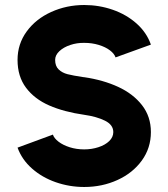

<svg xmlns="http://www.w3.org/2000/svg" viewBox="-20 -733 672 766"><path d="M316 13Q257 13 202.5 -6Q148 -25 107.8 -60.5Q67.5 -96 50 -144L191 -196Q196 -181 213.8 -167.5Q231.5 -154 258.2 -145.5Q285 -137 316 -137Q346 -137 372.8 -145.8Q399.5 -154.5 415.8 -170.2Q432 -186 432 -206Q432 -235 398.8 -251.5Q365.5 -268 316 -275Q235.5 -286.5 176.5 -312.2Q117.5 -338 83.8 -383Q50 -428 50 -494Q50 -557.5 86.5 -607.5Q123 -657.5 184.2 -685.2Q245.5 -713 316 -713Q375.5 -713 430 -694Q484.5 -675 524.8 -639.2Q565 -603.5 582 -555L441 -504Q436 -519 418.5 -532.2Q401 -545.5 374 -553.8Q347 -562 316 -562Q287 -562.5 260.2 -553.5Q233.5 -544.5 216.8 -528.8Q200 -513 200 -494Q200 -469.5 214 -456Q228 -442.5 249.5 -437Q271 -431.5 311 -425.5Q312 -425.5 313.5 -425.2Q315 -425 316 -425Q391.5 -414 451.2 -386.5Q511 -359 546.5 -313.5Q582 -268 582 -206Q582 -142.5 545.8 -92.5Q509.5 -42.5 448.5 -14.8Q387.5 13 316 13Z"/></svg>

Font: Urbanist
Style: Regular
Weight: 400
Designer: Corey Hu
Foundry: Corey Hu
Version: Version 1.2; befe77262ef67d88f1d94aa3d2e49ef1327b4483